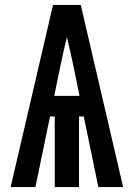

<svg xmlns="http://www.w3.org/2000/svg" viewBox="-20 -755 540 775"><path d="M23 0 194 -735H306L477 0H377L318 -285H299V0H201V-285H182L123 0ZM301 -368 276 -490Q270 -519 263.5 -547.5Q257 -576 250 -605Q243 -576 236.5 -547.5Q230 -519 224 -490L199 -368Z"/></svg>

Font: Iosevka SS04 Extrabold
Style: Regular
Weight: 800
Monospace: yes
Designer: Belleve Invis
Foundry: Belleve Invis
Version: Version 19.0.0; ttfautohint (v1.8.4)